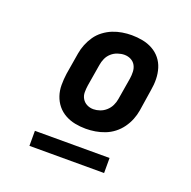

<svg xmlns="http://www.w3.org/2000/svg" viewBox="-97 -789 693 696"><g transform="rotate(20 250.0 -441.0)"><path d="M256 -317Q235 -317 214.5 -321Q194 -325 176 -335Q158 -345 145.5 -360.5Q133 -376 126.5 -395.5Q120 -415 120 -436.5Q120 -458 123 -480L137 -564Q140 -582 147 -599.5Q154 -617 165 -633Q176 -649 192 -661Q208 -673 225.5 -680Q243 -687 261.5 -690Q280 -693 298 -693Q319 -693 340 -689Q361 -685 379 -675Q397 -665 409.5 -649.5Q422 -634 428 -614.5Q434 -595 434.5 -573.5Q435 -552 431 -530L418 -446Q415 -428 408 -410.5Q401 -393 389.5 -377Q378 -361 362.5 -349Q347 -337 329 -330Q311 -323 292.5 -320Q274 -317 256 -317ZM258 -393Q270 -393 283 -397.5Q296 -402 306.5 -411.5Q317 -421 323 -433.5Q329 -446 331 -459L345 -543Q347 -556 346.5 -569.5Q346 -583 340 -594Q334 -605 322.5 -611Q311 -617 297 -617Q285 -617 271.5 -612.5Q258 -608 247.5 -598.5Q237 -589 231.5 -576.5Q226 -564 224 -551L210 -467Q208 -454 208 -440.5Q208 -427 214.5 -416Q221 -405 232.5 -399Q244 -393 258 -393ZM86 -189V-247H374V-189Z"/></g></svg>

Font: Iosevka SS18
Style: Bold Italic
Weight: 700
Italic angle: -9°
Monospace: yes
Designer: Belleve Invis
Foundry: Belleve Invis
Version: Version 25.1.1; ttfautohint (v1.8.4)